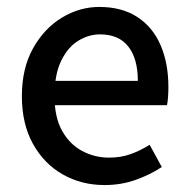

<svg xmlns="http://www.w3.org/2000/svg" viewBox="-20 -521 542 553"><path d="M281 12Q215 12 161 -18.5Q107 -49 75 -106.5Q43 -164 43 -244Q43 -324 75 -381.5Q107 -439 158 -470Q209 -501 266 -501Q331 -501 375.5 -472Q420 -443 442.5 -391Q465 -339 465 -270Q465 -256 464 -241.5Q463 -227 461 -218H122L121 -288H377Q377 -352 349.5 -387Q322 -422 268 -422Q236 -422 206 -404Q176 -386 156.5 -346.5Q137 -307 137 -244Q137 -183 159 -144Q181 -105 217 -86Q253 -67 294 -67Q328 -67 356 -77Q384 -87 411 -104L446 -40Q413 -18 371 -3Q329 12 281 12Z"/></svg>

Font: Assistant ExtraLight SemiBold
Style: Regular
Weight: 600
Version: Version 3.000